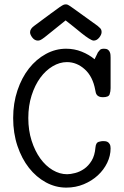

<svg xmlns="http://www.w3.org/2000/svg" viewBox="-20 -844 565 875"><path d="M117 -697Q117 -713 137 -727Q186 -763 212.5 -783Q239 -803 252.5 -812Q266 -821 270.5 -822.5Q275 -824 279 -824H281Q285 -824 289.5 -822Q294 -820 307.5 -810.5Q321 -801 348 -781.5Q375 -762 425 -726Q430 -722 436.5 -715.5Q443 -709 443 -698Q443 -686 432 -672.5Q421 -659 407 -659Q400 -659 385 -668.5Q370 -678 352 -692.5Q334 -707 314.5 -723Q295 -739 279 -751Q240 -720 217.5 -701.5Q195 -683 182.5 -673.5Q170 -664 164 -661.5Q158 -659 153 -659Q138 -659 127.5 -672.5Q117 -686 117 -697ZM40 -306Q40 -374 59.5 -432Q79 -490 112 -532Q145 -574 189 -598Q233 -622 281 -622Q319 -622 352.5 -608.5Q386 -595 411 -574Q421 -593 422.5 -597.5Q424 -602 426 -605Q430 -610 435 -616Q440 -622 454 -622Q465 -622 471 -618Q477 -614 480 -607.5Q483 -601 483.5 -594Q484 -587 484 -581V-442Q484 -427 479.5 -414Q475 -401 449 -401Q438 -401 431.5 -404Q425 -407 421.5 -411.5Q418 -416 416.5 -422Q415 -428 414 -434Q403 -495 366.5 -528Q330 -561 285 -561Q252 -561 220 -542Q188 -523 163.5 -489.5Q139 -456 124 -409Q109 -362 109 -306Q109 -250 124 -203Q139 -156 163.5 -122Q188 -88 220 -69Q252 -50 286 -50Q301 -50 322.5 -55.5Q344 -61 363.5 -74.5Q383 -88 397.5 -111.5Q412 -135 415 -172Q417 -194 429.5 -197.5Q442 -201 449 -201Q453 -201 459 -200.5Q465 -200 470.5 -197Q476 -194 480 -187Q484 -180 484 -168Q484 -134 468.5 -102Q453 -70 426 -45Q399 -20 362 -4.5Q325 11 282 11Q233 11 189 -13Q145 -37 112 -79Q79 -121 59.5 -179Q40 -237 40 -306Z"/></svg>

Font: CMU Typewriter Custom
Style: Regular
Weight: 500
Monospace: yes
Version: Version 0.7.0